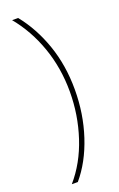

<svg xmlns="http://www.w3.org/2000/svg" viewBox="-167 -757 592 959"><g transform="rotate(-20 129.0 -278.0)"><path d="M213 -282Q213 -153 175 -37.5Q137 78 69 158H37Q110 74 148 -41.5Q186 -157 186 -281Q186 -406 147 -517Q108 -628 37 -714H69Q136 -631 174.5 -521Q213 -411 213 -282Z"/></g></svg>

Font: Noto Sans Lao UI SemCond Thin
Style: Regular
Weight: 100
Width: 4
Designer: Monotype Design Team
Foundry: Monotype Imaging Inc.
Version: Version 2.000; ttfautohint (v1.8.4.7-5d5b)